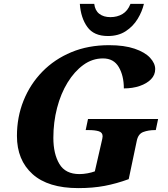

<svg xmlns="http://www.w3.org/2000/svg" viewBox="-20 -956 865 986"><path d="M382 10Q227 10 147 -62Q67 -134 67 -258Q67 -355 101 -439.5Q135 -524 197.5 -588Q260 -652 346.5 -688Q433 -724 540 -724Q618 -724 671 -706Q724 -688 750.5 -659.5Q777 -631 777 -601Q777 -571 755.5 -549Q734 -527 697.5 -514.5Q661 -502 616 -502Q616 -567 590 -611.5Q564 -656 509 -656Q454 -656 408 -622.5Q362 -589 327 -532Q292 -475 273 -401.5Q254 -328 254 -248Q254 -166 285 -114Q316 -62 388 -62Q408 -62 429.5 -66Q451 -70 467 -76L500 -220Q507 -248 507 -256Q507 -276 487 -282Q467 -288 435 -288H420L432 -345H792L780 -288H776Q742 -288 715.5 -278Q689 -268 682 -231L641 -36Q578 -13 517.5 -1.5Q457 10 382 10ZM534 -771Q462 -771 428.5 -817.5Q395 -864 390 -936H464Q468 -902 490 -885Q512 -868 547 -868Q582 -868 609 -884Q636 -900 650 -936H719Q710 -897 687 -859Q664 -821 626 -796Q588 -771 534 -771Z"/></svg>

Font: Noto Serif ExtraBold
Style: Italic
Weight: 800
Italic angle: -12°
Designer: Monotype Design Team
Foundry: Monotype Imaging Inc.
Version: Version 2.013